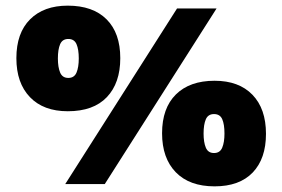

<svg xmlns="http://www.w3.org/2000/svg" viewBox="-20 -745 1000 680"><path d="M220 -351Q134 -351 86 -401Q38 -451 38 -539Q38 -628 86.5 -676.5Q135 -725 220 -725Q309 -725 357.5 -676.5Q406 -628 406 -539Q406 -451 358.5 -401Q311 -351 220 -351ZM747 -715 351 -93H211L607 -715ZM222 -469Q243 -469 251 -488Q259 -507 259 -538Q259 -570 251 -588.5Q243 -607 222 -607Q201 -607 193 -588.5Q185 -570 185 -538Q185 -507 193 -488Q201 -469 222 -469ZM740 -85Q651 -85 602.5 -135Q554 -185 554 -273Q554 -362 603 -410.5Q652 -459 740 -459Q826 -459 874 -409.5Q922 -360 922 -271Q922 -183 875 -134Q828 -85 740 -85ZM738 -203Q759 -203 767 -222Q775 -241 775 -272Q775 -305 767 -323Q759 -341 738 -341Q717 -341 709 -322.5Q701 -304 701 -272Q701 -241 709 -222Q717 -203 738 -203Z"/></svg>

Font: Noto Sans Oriya UI Blk
Style: Regular
Weight: 900
Designer: Amélie Bonet and Sol Matas
Foundry: Google LLC
Version: Version 2.000